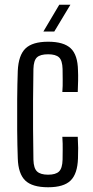

<svg xmlns="http://www.w3.org/2000/svg" viewBox="-20 -783 393 810"><path d="M55 -115Q53 -169 52.5 -234Q52 -299 52.5 -364Q53 -429 55 -484Q58 -550 87.5 -578.5Q117 -607 183 -607Q249 -607 278.5 -579Q308 -551 309 -486Q310 -467 309.5 -442.5Q309 -418 308 -395H243Q245 -420 244.5 -447Q244 -474 244 -492Q243 -528 229 -541Q215 -554 183 -554Q150 -554 136 -541Q122 -528 121 -492Q120 -421 119.5 -360.5Q119 -300 119.5 -240Q120 -180 121 -109Q122 -73 136.5 -59.5Q151 -46 183 -46Q215 -46 229 -59.5Q243 -73 244 -109Q244 -128 244.5 -152Q245 -176 243 -206H308Q311 -158 309 -115Q307 -50 278 -21.5Q249 7 183 7Q116 7 86.5 -21.5Q57 -50 55 -115ZM163 -650 230 -763H277L209 -650Z"/></svg>

Font: Big Shoulders Display
Style: Regular
Weight: 400
Designer: Patric King
Foundry: XO Type Co
Version: Version 1.000; ttfautohint (v1.8.2)